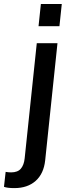

<svg xmlns="http://www.w3.org/2000/svg" viewBox="-77 -794 329 960"><path d="M-57.1 140.1 -48.8 65.4Q-34.2 67.9 -21.5 67.9Q11.7 67.9 27.3 49.3Q43 30.8 46.4 -2.9L106.9 -578.1H210.4L148.9 7.8Q141.6 74.7 101.1 110.6Q60.5 146.5 -4.9 146.5Q-40.5 146.5 -57.1 140.1ZM115.7 -663.1 127.4 -773.9H231.9L220.2 -663.1Z"/></svg>

Font: Oswald
Style: Regular
Weight: 400
Designer: Vernon Adams
Foundry: Vernon Adams
Version: 3.0; ttfautohint (v0.94.23-7a4d-dirty) -l 8 -r 50 -G 200 -x 